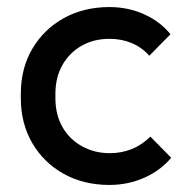

<svg xmlns="http://www.w3.org/2000/svg" viewBox="-20 -514 530 544"><path d="M290 10Q217 10 160.5 -21.5Q104 -53 71.5 -108.5Q39 -164 39 -236V-248Q39 -321 72 -376.5Q105 -432 161.5 -463Q218 -494 290 -494Q343 -494 388.5 -473.5Q434 -453 463 -417L403 -356Q382 -380 353 -392Q324 -404 290 -404Q246 -404 211.5 -384.5Q177 -365 157 -330Q137 -295 137 -248V-236Q137 -189 157 -154Q177 -119 212.5 -99.5Q248 -80 291 -80Q324 -80 353 -91.5Q382 -103 406 -127L465 -67Q435 -31 389 -10.5Q343 10 290 10Z"/></svg>

Font: SUSE Thin Medium
Style: Regular
Weight: 500
Version: Version 1.000